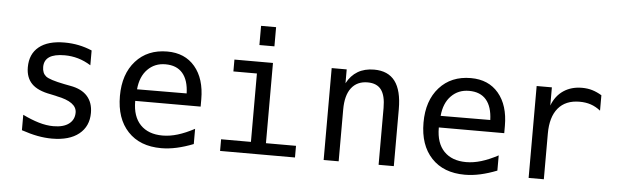

<svg xmlns="http://www.w3.org/2000/svg" viewBox="-44 -782 3088 945"><g transform="rotate(5 1500.0 -309.5)"><path d="M391.6 -437.5V-364.3Q360.4 -383.8 328.1 -393.1Q295.9 -402.3 261.7 -402.3Q210.9 -402.3 186 -385.7Q161.1 -369.1 161.1 -335.9Q161.1 -305.7 179.7 -290.5Q198.2 -275.4 272.5 -260.7L302.7 -254.9Q358.4 -245.1 386.7 -213.4Q415 -181.6 415 -130.9Q415 -64.5 367.7 -26.4Q320.3 11.7 234.4 11.7Q200.2 11.7 163.6 4.9Q127 -2 84 -16.6V-92.8Q126 -72.3 164.1 -61Q202.1 -49.8 236.3 -49.8Q286.1 -49.8 313 -70.3Q339.8 -90.8 339.8 -126Q339.8 -178.7 240.2 -198.2L237.3 -199.2L210 -205.1Q144.5 -216.8 115.2 -247.1Q85.9 -277.3 85.9 -328.1Q85.9 -393.6 129.9 -429.2Q173.8 -464.8 255.9 -464.8Q292 -464.8 325.7 -458Q359.4 -451.2 391.6 -437.5Z M950.2 -245.1V-209H627V-207Q627 -131.8 666 -91.3Q705.1 -50.8 775.4 -50.8Q811.5 -50.8 850.1 -62.5Q888.7 -74.2 932.6 -97.7V-22.5Q890.6 -5.9 851.1 2.9Q811.5 11.7 774.4 11.7Q668.9 11.7 609.4 -51.8Q549.8 -115.2 549.8 -226.6Q549.8 -335 607.9 -399.9Q666 -464.8 763.7 -464.8Q850.6 -464.8 900.4 -405.8Q950.2 -346.7 950.2 -245.1ZM876 -267.6Q874 -333 844.7 -367.2Q815.4 -401.4 759.8 -401.4Q707 -401.4 671.9 -365.7Q636.7 -330.1 630.9 -266.6Z M1095.7 -454.1H1286.1V-57.6H1434.6V0H1064.5V-57.6H1211.9V-395.5H1095.7ZM1211.9 -630.9H1286.1V-536.1H1211.9Z M1922.9 -281.2V0H1847.7V-281.2Q1847.7 -341.8 1826.2 -370.6Q1804.7 -399.4 1758.8 -399.4Q1707 -399.4 1678.7 -362.8Q1650.4 -326.2 1650.4 -255.9V0H1576.2V-454.1H1650.4V-385.7Q1670.9 -424.8 1704.6 -444.8Q1738.3 -464.8 1785.2 -464.8Q1854.5 -464.8 1888.7 -419.4Q1922.9 -374 1922.9 -281.2Z M2450.2 -245.1V-209H2127V-207Q2127 -131.8 2166 -91.3Q2205.1 -50.8 2275.4 -50.8Q2311.5 -50.8 2350.1 -62.5Q2388.7 -74.2 2432.6 -97.7V-22.5Q2390.6 -5.9 2351.1 2.9Q2311.5 11.7 2274.4 11.7Q2168.9 11.7 2109.4 -51.8Q2049.8 -115.2 2049.8 -226.6Q2049.8 -335 2107.9 -399.9Q2166 -464.8 2263.7 -464.8Q2350.6 -464.8 2400.4 -405.8Q2450.2 -346.7 2450.2 -245.1ZM2376 -267.6Q2374 -333 2344.7 -367.2Q2315.4 -401.4 2259.8 -401.4Q2207 -401.4 2171.9 -365.7Q2136.7 -330.1 2130.9 -266.6Z M2910.2 -360.4Q2886.7 -378.9 2861.8 -387.2Q2836.9 -395.5 2806.6 -395.5Q2737.3 -395.5 2700.7 -351.6Q2664.1 -307.6 2664.1 -225.6V0H2588.9V-454.1H2664.1V-364.3Q2682.6 -413.1 2721.2 -439Q2759.8 -464.8 2812.5 -464.8Q2840.8 -464.8 2864.3 -457.5Q2887.7 -450.2 2910.2 -436.5Z"/></g></svg>

Font: BabelStone Shapes
Style: Regular
Weight: 400
Designer: Andrew West
Foundry: BabelStone
Version: Version 15.0.0 September 13, 2022